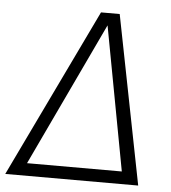

<svg xmlns="http://www.w3.org/2000/svg" viewBox="-71 -731 694 777"><g transform="rotate(5 275.5 -342.5)"><path d="M519 0H-21L308 -685H384ZM63 -51H448L339 -635Z"/></g></svg>

Font: Fira Sans Light
Style: Italic
Weight: 300
Italic angle: -8°
Designer: bBox Type GmbH & Carrois Corporate GbR & Edenspiekermann AG
Foundry: bBox Type GmbH & Carrois Corporate GbR & Edenspiekermann AG
Version: Version 4.301